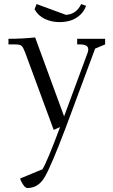

<svg xmlns="http://www.w3.org/2000/svg" viewBox="-20 -632 562 955"><path d="M22 -411.1V-439Q89.8 -439 154.8 -445.8L298.8 -53.2L416 -370.1Q418.9 -378.9 418.9 -387.2Q418.9 -411.1 377 -411.1H363.8V-439H502.9V-411.1L453.1 -390.1L306.2 4.9Q234.4 194.3 202.4 248.8Q170.4 303.2 116.2 303.2Q106.9 303.2 95.9 287.8Q85 272.5 80.1 255.9L190.9 210Q213.4 175.3 278.8 0L247.1 14.2L105 -371.1Q95.7 -396 87.6 -403.6Q79.6 -411.1 56.2 -411.1ZM151.9 -585.9 162.1 -611.8 308.1 -558.1Q359.9 -561 383.8 -611.8L408.2 -603Q397.9 -574.2 376 -555.4Q354 -536.6 329.1 -529.3Q304.2 -522 275.9 -522Q237.3 -522 203.6 -537.6Q169.9 -553.2 151.9 -585.9Z"/></svg>

Font: Dihjauti
Style: Regular
Weight: 400
Designer: T. Christopher White
Version: Version 3.0.0